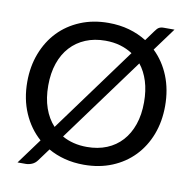

<svg xmlns="http://www.w3.org/2000/svg" viewBox="-87 -837 976 978"><g transform="rotate(10 401.0 -347.5)"><path d="M272.5 -116Q299.5 -100.5 331.8 -92.5Q364 -84.5 401 -84.5Q457.5 -84.5 503.2 -103.2Q549 -122 581.2 -157.5Q613.5 -193 631 -243.8Q648.5 -294.5 648.5 -359Q648.5 -419 633.5 -467Q618.5 -515 590.5 -550ZM542 -594.5Q513 -613.5 477.8 -623.8Q442.5 -634 401 -634Q344.5 -634 298.8 -615Q253 -596 220.5 -560.5Q188 -525 170.5 -474Q153 -423 153 -359Q153 -293.5 170.8 -242.8Q188.5 -192 221.5 -156.5ZM650 -632Q701.5 -582.5 729.5 -513Q757.5 -443.5 757.5 -359Q757.5 -278.5 731.8 -211.2Q706 -144 659 -95.2Q612 -46.5 546.5 -19.5Q481 7.5 401 7.5Q348 7.5 301.8 -4.5Q255.5 -16.5 216 -39L169 25Q157.5 41 141.2 47.8Q125 54.5 109.5 54.5H67L163 -76.5Q107 -126 75.8 -198Q44.5 -270 44.5 -359Q44.5 -439 70.5 -506.5Q96.5 -574 143.2 -622.8Q190 -671.5 255.8 -698.8Q321.5 -726 401 -726Q458.5 -726 508 -712Q557.5 -698 599 -672L636.5 -723.5Q642 -731 646.5 -736.2Q651 -741.5 656 -744.5Q661 -747.5 667 -749Q673 -750.5 682 -750.5H737Z"/></g></svg>

Font: Lato 2
Style: Regular
Weight: 500
Designer: Lukasz Dziedzic with Adam Twardoch and Botio Nikoltchev
Foundry: tyPoland Lukasz Dziedzic
Version: Version 2.015; 2015-08-06; http://www.latofonts.com/